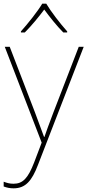

<svg xmlns="http://www.w3.org/2000/svg" viewBox="-26 -783 476 1046"><path d="M226 -763H204C180 -722 125 -653 88 -612V-606H109C146 -643 187 -693 215 -731C243 -693 282 -643 319 -606H340V-612C303 -653 250 -722 226 -763ZM0 -528 201 -6 160 102C127 187 99 218 48 218C27 218 13 214 -6 207V233C13 240 29 243 48 243C113 243 148 202 181 115L430 -528H403L264 -168C241 -108 226 -66 216 -37H214C204 -65 188 -108 164 -172L27 -528Z"/></svg>

Font: Noto Sans Georgian Thin
Style: Regular
Weight: 100
Designer: Monotype Design Team, Akaki Razmadze
Foundry: Google LLC
Version: Version 2.005